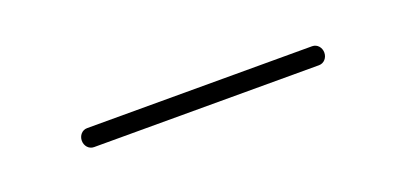

<svg xmlns="http://www.w3.org/2000/svg" viewBox="-15 -690 530 247"><g transform="rotate(-20 250.0 -567.0)"><path d="M400 -580H92C85 -580 80 -574 80 -567C80 -560 85 -554 92 -554H400C407 -554 412 -560 412 -567C412 -574 407 -580 400 -580Z"/></g></svg>

Font: LS
Style: Light
Weight: 300
Designer: BSozoo
Foundry: BSozoo
Version: Version 001.000